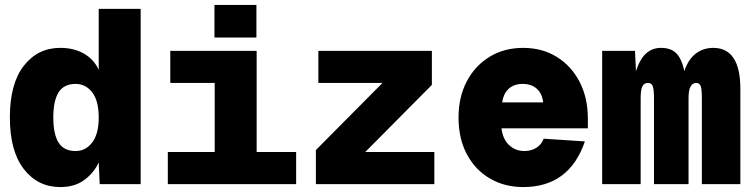

<svg xmlns="http://www.w3.org/2000/svg" viewBox="-20 -746 3040 778"><path d="M224 12Q133 12 76.5 -61Q20 -134 20 -270Q20 -407 76.5 -479.5Q133 -552 224 -552Q280 -552 320.5 -528.5Q361 -505 380 -463V-710H550V0H384L380 -88Q361 -46 322 -17Q283 12 224 12ZM286 -134Q327 -134 353.5 -168.5Q380 -203 380 -270Q380 -338 353.5 -372Q327 -406 286 -406Q239 -406 217.5 -372Q196 -338 196 -270Q196 -202 217.5 -168Q239 -134 286 -134Z M660 0V-130H850V-410H670V-540H1020V-130H1180V0ZM849 -594V-726H1019V-594Z M1260 0V-138L1530 -410H1270V-540H1730V-402L1460 -130H1740V0Z M2100 12Q2025 12 1965.5 -22.5Q1906 -57 1872 -120.5Q1838 -184 1838 -270Q1838 -353 1871.5 -416.5Q1905 -480 1964 -516Q2023 -552 2100 -552Q2177 -552 2236 -515.5Q2295 -479 2328.5 -414.5Q2362 -350 2362 -266V-226H2012Q2017 -183 2042.5 -158.5Q2068 -134 2105 -134Q2133 -134 2154 -147.5Q2175 -161 2183 -184L2350 -173Q2287 12 2100 12ZM2015 -331H2181Q2177 -367 2155 -386.5Q2133 -406 2098 -406Q2063 -406 2041.5 -386.5Q2020 -367 2015 -331Z M2420 0V-540H2553L2557 -458Q2573 -507 2598 -529.5Q2623 -552 2658 -552Q2700 -552 2721.5 -529Q2743 -506 2753 -458Q2769 -506 2799.5 -529Q2830 -552 2870 -552Q2980 -552 2980 -386V0H2824V-348Q2824 -388 2818.5 -399Q2813 -410 2801 -410Q2787 -410 2778.5 -396Q2770 -382 2770 -348V0H2630V-348Q2630 -386 2624.5 -398Q2619 -410 2606 -410Q2590 -410 2583 -396Q2576 -382 2576 -348V0Z"/></svg>

Font: Geist Mono UltraBlack
Style: Regular
Weight: 900
Monospace: yes
Designer: Basement.studio, Andrés Briganti, Mateo Zaragoza
Foundry: Basement.studio, Vercel, Andrés Briganti, Guido Ferreyra, Mateo Zaragoza
Version: Version 1.400; ttfautohint (v1.8.4.7-5d5b)